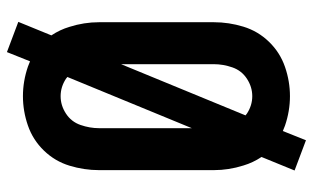

<svg xmlns="http://www.w3.org/2000/svg" viewBox="-190 -638 881 540"><g transform="rotate(90 250.0 -367.5)"><path d="M126 53 41 21 79 -72Q63 -96 55 -123Q42 -164 42 -206V-529Q42 -571 54.5 -612Q67 -653 97 -684Q127 -715 167.5 -729Q208 -743 250 -743Q292 -743 333 -729Q340 -726 348 -723L374 -788L459 -756L421 -663Q437 -639 445 -612Q458 -571 458 -529V-206Q458 -164 445.5 -123Q433 -82 403 -51Q373 -20 332.5 -6Q292 8 250 8Q208 8 167 -6Q160 -9 152 -12ZM250 -98Q276 -98 299 -113Q322 -128 331 -154Q340 -180 340 -206V-467L196 -117L201 -113Q224 -98 250 -98ZM160 -268 304 -618 299 -622Q276 -637 250 -637Q224 -637 201 -622Q178 -607 169 -581Q160 -555 160 -529Z"/></g></svg>

Font: Iosevka SS01
Style: Bold
Weight: 700
Monospace: yes
Designer: Belleve Invis
Foundry: Belleve Invis
Version: 2.3.3; ttfautohint (v1.8.3)